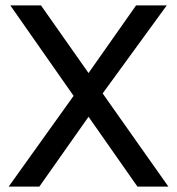

<svg xmlns="http://www.w3.org/2000/svg" viewBox="-20 -687 652 707"><path d="M594 -667H481L306 -418L131 -667H18L251 -334L12 0H125L306 -257L486 0H600L358 -343Z"/></svg>

Font: Maven Pro
Style: Medium
Weight: 500
Designer: Joe Prince
Foundry: Joe Prince
Version: Version 1.003